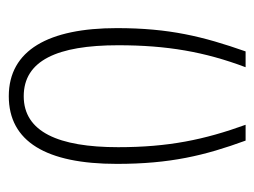

<svg xmlns="http://www.w3.org/2000/svg" viewBox="-91 -488 579 437"><g transform="rotate(-90 198.5 -269.5)"><path d="M97 0H133C99 -94 82 -176 82 -290C82 -426 117 -505 198 -505C279 -505 314 -429 314 -290C314 -179 299 -93 264 0H300C334 -97 353 -174 353 -293C353 -448 303 -539 198 -539C95 -539 44 -454 44 -293C44 -172 63 -93 97 0Z"/></g></svg>

Font: Noto Sans Georgian ExtraCondensed ExtraLight
Style: Regular
Weight: 200
Width: 2
Designer: Monotype Design Team, Akaki Razmadze
Foundry: Google LLC
Version: Version 2.005